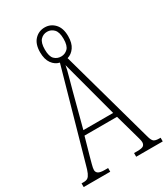

<svg xmlns="http://www.w3.org/2000/svg" viewBox="-216 -986 946 1083"><g transform="rotate(-30 256.5 -445.0)"><path d="M-1 0V-24H13Q30 -24 39.5 -30.5Q49 -37 57 -54.5Q65 -72 74 -107L234 -675Q205 -681 185.5 -708Q166 -735 166 -781Q166 -834 192.5 -862Q219 -890 258 -890Q296 -890 322.5 -862Q349 -834 349 -781Q349 -736 330.5 -709.5Q312 -683 284 -675L454 -63Q461 -39 471 -31.5Q481 -24 506 -24H514V0H341V-24H362Q392 -24 402 -31.5Q412 -39 412 -55Q412 -63 407 -81Q402 -99 397 -117L360 -249H148L115 -132Q110 -113 103.5 -89.5Q97 -66 97 -54Q97 -40 108.5 -32Q120 -24 150 -24H172V0ZM258 -701Q283 -701 301 -718.5Q319 -736 319 -781Q319 -825 301 -843.5Q283 -862 258 -862Q232 -862 214.5 -843.5Q197 -825 197 -781Q197 -736 214.5 -718.5Q232 -701 258 -701ZM158 -279H352L296 -489Q281 -544 271 -582.5Q261 -621 254 -647Q250 -621 239 -583.5Q228 -546 217 -503Z"/></g></svg>

Font: Noto Serif Bengali ExtraCondensed ExtraLight
Style: Regular
Weight: 200
Width: 2
Designer: Juan Bruce, Universal Thirst, Indian Type Foundry and the Monotype Design Team.
Foundry: Monotype Imaging Inc.
Version: Version 2.003; ttfautohint (v1.8.4.7-5d5b)